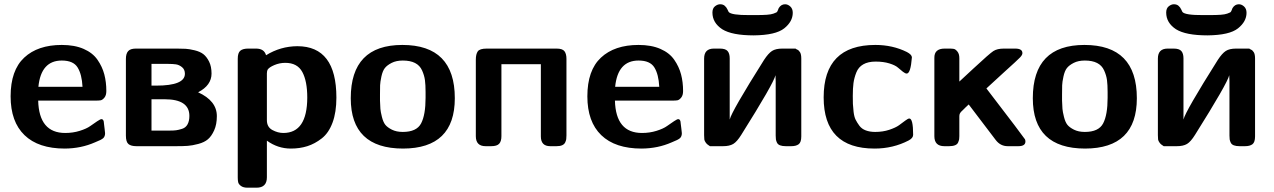

<svg xmlns="http://www.w3.org/2000/svg" viewBox="-20 -686 5978 901"><path d="M29.8 -233.9Q29.8 -356 93.5 -415.5Q157.2 -475.1 270 -475.1Q330.1 -475.1 372.6 -456.5Q415 -438 437.5 -405.5Q460 -373 469.5 -336.9Q479 -300.8 479 -258.8Q479 -238.8 470 -227.8Q460.9 -216.8 452.4 -215.3Q443.8 -213.9 431.2 -213.9H159.2Q163.1 -62 286.1 -62Q322.3 -62 354.2 -72Q386.2 -82 403.6 -94.5Q420.9 -106.9 436 -116.9Q451.2 -127 456.1 -127Q467.3 -127 467.8 -106.9Q468.8 -97.2 470.9 -81.5Q473.1 -65.9 473.1 -61Q473.1 -45.9 464.6 -37.8Q456.1 -29.8 425.8 -18.1Q360.8 10.7 284.2 11.2Q160.2 11.2 95 -51.8Q29.8 -114.7 29.8 -233.9ZM160.2 -278.8H367.2Q364.3 -336.9 344.2 -369.4Q324.2 -401.9 270 -401.9Q172.4 -401.9 160.2 -278.8Z M570.8 -49.8V-409.2Q570.8 -434.1 581.3 -446Q591.8 -458 617.7 -458H809.6Q835.4 -458 851.6 -457Q867.7 -456.1 893.3 -450Q918.9 -443.8 934.3 -431.9Q949.7 -419.9 961.2 -397Q972.7 -374 972.7 -340.8Q972.7 -285.6 909.7 -252.9Q997.6 -212.9 997.6 -141.1Q997.6 -102.1 985.1 -74.5Q972.7 -46.9 955.8 -32.5Q939 -18.1 910.4 -10.5Q881.8 -2.9 860.8 -1.5Q839.8 0 806.6 0H620.6Q594.7 0 582.8 -10Q570.8 -20 570.8 -49.8ZM690.9 -73.2H775.9Q794.9 -73.2 806.4 -74.7Q817.9 -76.2 834.7 -81.5Q851.6 -86.9 860.1 -102.5Q868.7 -118.2 868.7 -142.1Q868.7 -220.2 752.9 -220.2H690.9ZM690.9 -284.2H712.9Q847.7 -284.2 847.7 -339.8Q847.7 -359.9 834.2 -370.8Q820.8 -381.8 805.7 -384Q790.5 -386.2 768.6 -386.2H690.9Z M1095.7 147V-410.2Q1095.7 -438 1107.7 -448Q1119.6 -458 1144.5 -458H1181.6Q1219.7 -458 1228.5 -426.8Q1296.4 -468.8 1375.5 -469.2Q1558.6 -469.2 1558.6 -228Q1558.6 -159.2 1540.5 -110.6Q1522.5 -62 1490 -36.6Q1457.5 -11.2 1422.1 0Q1386.7 11.2 1344.7 11.2Q1283.7 11.2 1232.4 -25.9V146Q1232.4 194.8 1183.6 194.8H1141.6Q1121.6 194.8 1110.6 186.5Q1099.6 178.2 1097.7 169.2Q1095.7 160.2 1095.7 147ZM1232.4 -122.1Q1232.4 -89.8 1258.1 -75.9Q1283.7 -62 1309.6 -62Q1421.4 -62 1421.9 -228Q1421.9 -305.2 1398.7 -348.1Q1375.5 -391.1 1318.8 -391.1Q1292 -391.1 1267.3 -380.6Q1242.7 -370.1 1235.8 -358.9Q1232.9 -354 1232.4 -341.8Z M1626 -225.1Q1626 -475.1 1868.2 -475.1Q2114.3 -475.1 2114.3 -225.1Q2114.3 10.7 1871.1 11.2Q1626 10.7 1626 -225.1ZM1763.2 -213.9Q1764.2 -188 1765.1 -175Q1766.1 -162.1 1772.2 -137.5Q1778.3 -112.8 1788.3 -100.3Q1798.3 -87.9 1819.3 -77.4Q1840.3 -66.9 1870.1 -66.9Q1935.1 -66.9 1956.1 -106.9Q1977.1 -147 1977.1 -227.1V-253.9Q1977.1 -288.1 1974.1 -310.1Q1971.2 -332 1960.7 -355.5Q1950.2 -378.9 1927.7 -390.4Q1905.3 -401.9 1870.1 -401.9Q1839.4 -401.9 1817.9 -390.9Q1796.4 -379.9 1785.9 -366.5Q1775.4 -353 1769.8 -326.9Q1764.2 -300.8 1763.7 -285.9Q1763.2 -271 1763.2 -242.2Z M2212.9 -46.9V-405.8Q2212.9 -431.6 2221.9 -444.8Q2231 -458 2264.2 -458H2591.8Q2619.6 -458 2628.9 -445.6Q2638.2 -433.1 2638.2 -410.2V-50.8Q2638.2 -39.6 2637.2 -32.7Q2636.2 -25.9 2632.1 -17.3Q2627.9 -8.8 2617.9 -4.4Q2607.9 0 2591.8 0H2562Q2518.1 0 2518.1 -45.9V-384.8H2333V-46.9Q2333 -22.9 2322.5 -11.5Q2312 0 2285.2 0H2258.8Q2212.9 0 2212.9 -46.9Z M2736.3 -233.9Q2736.3 -356 2800 -415.5Q2863.8 -475.1 2976.6 -475.1Q3036.6 -475.1 3079.1 -456.5Q3121.6 -438 3144 -405.5Q3166.5 -373 3176 -336.9Q3185.5 -300.8 3185.5 -258.8Q3185.5 -238.8 3176.5 -227.8Q3167.5 -216.8 3158.9 -215.3Q3150.4 -213.9 3137.7 -213.9H2865.7Q2869.6 -62 2992.7 -62Q3028.8 -62 3060.8 -72Q3092.8 -82 3110.1 -94.5Q3127.4 -106.9 3142.6 -116.9Q3157.7 -127 3162.6 -127Q3173.8 -127 3174.3 -106.9Q3175.3 -97.2 3177.5 -81.5Q3179.7 -65.9 3179.7 -61Q3179.7 -45.9 3171.1 -37.8Q3162.6 -29.8 3132.3 -18.1Q3067.4 10.7 2990.7 11.2Q2866.7 11.2 2801.5 -51.8Q2736.3 -114.7 2736.3 -233.9ZM2866.7 -278.8H3073.7Q3070.8 -336.9 3050.8 -369.4Q3030.8 -401.9 2976.6 -401.9Q2878.9 -401.9 2866.7 -278.8Z M3284.2 -51.8V-411.1Q3284.2 -458 3330.1 -458H3358.4Q3384.3 -458 3394.3 -446.5Q3404.3 -435.1 3404.3 -412.1V-125Q3413.1 -163.1 3565.4 -404.8Q3585.4 -435.5 3602.8 -446.8Q3620.1 -458 3651.4 -458H3713.4Q3714.4 -456.1 3721.4 -453.1Q3728.5 -450.2 3734.4 -440.7Q3740.2 -431.2 3740.2 -411.1V-45.9Q3740.2 -18.1 3727.8 -9Q3715.3 0 3693.4 0H3667.5Q3651.4 0 3640.9 -3.9Q3630.4 -7.8 3626.2 -16.4Q3622.1 -24.9 3621.1 -32Q3620.1 -39.1 3620.1 -49.8V-304.2Q3620.1 -309.1 3619.6 -318.6Q3619.1 -328.1 3619.1 -333Q3610.4 -294.9 3458.5 -53.2Q3438.5 -21 3420.9 -10.5Q3403.3 0 3373 0H3311.5Q3298.3 -7.8 3292.2 -16.4Q3286.1 -24.9 3285.2 -31.2Q3284.2 -37.6 3284.2 -51.8ZM3323.2 -627Q3323.2 -647 3335.2 -656.5Q3347.2 -666 3359.4 -666Q3372.6 -666 3380.9 -658.9Q3389.2 -651.9 3394 -641.1L3399.4 -629.9Q3411.6 -614.7 3496.1 -615.2H3525.4Q3558.6 -615.2 3578.9 -616.7Q3599.1 -618.2 3609.6 -622.1Q3620.1 -626 3623.8 -627.9Q3627.4 -629.9 3630.4 -637.9Q3633.3 -646 3634.3 -647.9Q3645.5 -666 3664.1 -666Q3677.2 -666 3688.7 -655.5Q3700.2 -645 3700.2 -626Q3700.2 -585 3660.2 -553Q3620.1 -521 3517.1 -520Q3415 -520 3369.1 -548.8Q3323.2 -579.1 3323.2 -627Z M3845.2 -229Q3845.2 -475.1 4087.9 -475.1Q4168.9 -475.1 4235.8 -441.9Q4258.8 -429.7 4259.3 -417Q4253.4 -340.8 4234.9 -340.8Q4228 -340.8 4217 -349.4Q4206.1 -357.9 4193.6 -368.9Q4181.2 -379.9 4153.6 -388.4Q4126 -397 4088.9 -397Q4053.7 -397 4031 -384Q4008.3 -371.1 3998.3 -345.5Q3988.3 -319.8 3985.1 -295.9Q3981.9 -272 3981.9 -235.8Q3981.9 -211.9 3982.4 -198.5Q3982.9 -185.1 3985.6 -161.6Q3988.3 -138.2 3995.1 -124.5Q4002 -110.8 4012.9 -95.9Q4023.9 -81.1 4043 -74Q4062 -66.9 4086.9 -66.9Q4123 -66.9 4153.1 -76.9Q4183.1 -86.9 4199 -98.4Q4214.8 -109.9 4228 -119.9Q4241.2 -129.9 4247.1 -129.9Q4265.1 -129.9 4265.1 -53.2Q4265.1 -38.1 4244.1 -26.9Q4170.9 11.2 4084 11.2Q3845.2 11.2 3845.2 -229Z M4364.7 -46.9V-413.1V-414.1Q4363.8 -458 4413.1 -458H4435.1Q4448.2 -458 4456.1 -456.5Q4463.9 -455.1 4472.9 -444.1Q4481.9 -433.1 4481.9 -413.1V-303.2Q4507.8 -327.1 4548.8 -365.2Q4624 -435.1 4641.8 -446.5Q4659.7 -458 4690.9 -458H4743.7Q4777.8 -458 4777.8 -437V-436Q4777.8 -428.2 4766.8 -416.5Q4755.9 -404.8 4691.9 -347.2Q4643.1 -302.2 4608.9 -271Q4783.7 -43 4790 -32.2Q4792 -27.3 4792 -22Q4792 0 4758.8 0H4709Q4674.8 0 4652.8 -28.8L4525.9 -195.8Q4520 -190.9 4512.9 -183.8Q4505.9 -176.8 4502.9 -173.8Q4500 -170.9 4495.4 -166.5Q4490.7 -162.1 4489.3 -160.6Q4487.8 -159.2 4485.8 -155.5Q4483.9 -151.9 4483.4 -150.9Q4482.9 -149.9 4482.4 -146Q4481.9 -142.1 4481.9 -140.1Q4481.9 -138.2 4481.9 -132.8V-46.9Q4481.9 -38.1 4481 -32.5Q4480 -26.9 4476.3 -17.8Q4472.7 -8.8 4461.7 -4.4Q4450.7 0 4434.1 0H4411.6Q4364.7 0 4364.7 -46.9Z M4826.7 -225.1Q4826.7 -475.1 5068.8 -475.1Q5314.9 -475.1 5314.9 -225.1Q5314.9 10.7 5071.8 11.2Q4826.7 10.7 4826.7 -225.1ZM4963.9 -213.9Q4964.8 -188 4965.8 -175Q4966.8 -162.1 4972.9 -137.5Q4979 -112.8 4989 -100.3Q4999 -87.9 5020 -77.4Q5041 -66.9 5070.8 -66.9Q5135.7 -66.9 5156.7 -106.9Q5177.7 -147 5177.7 -227.1V-253.9Q5177.7 -288.1 5174.8 -310.1Q5171.9 -332 5161.4 -355.5Q5150.9 -378.9 5128.4 -390.4Q5106 -401.9 5070.8 -401.9Q5040 -401.9 5018.6 -390.9Q4997.1 -379.9 4986.6 -366.5Q4976.1 -353 4970.5 -326.9Q4964.8 -300.8 4964.4 -285.9Q4963.9 -271 4963.9 -242.2Z M5413.6 -51.8V-411.1Q5413.6 -458 5459.5 -458H5487.8Q5513.7 -458 5523.7 -446.5Q5533.7 -435.1 5533.7 -412.1V-125Q5542.5 -163.1 5694.8 -404.8Q5714.8 -435.5 5732.2 -446.8Q5749.5 -458 5780.8 -458H5842.8Q5843.8 -456.1 5850.8 -453.1Q5857.9 -450.2 5863.8 -440.7Q5869.6 -431.2 5869.6 -411.1V-45.9Q5869.6 -18.1 5857.2 -9Q5844.7 0 5822.8 0H5796.9Q5780.8 0 5770.3 -3.9Q5759.8 -7.8 5755.6 -16.4Q5751.5 -24.9 5750.5 -32Q5749.5 -39.1 5749.5 -49.8V-304.2Q5749.5 -309.1 5749 -318.6Q5748.5 -328.1 5748.5 -333Q5739.7 -294.9 5587.9 -53.2Q5567.9 -21 5550.3 -10.5Q5532.7 0 5502.4 0H5440.9Q5427.7 -7.8 5421.6 -16.4Q5415.5 -24.9 5414.6 -31.2Q5413.6 -37.6 5413.6 -51.8ZM5452.6 -627Q5452.6 -647 5464.6 -656.5Q5476.6 -666 5488.8 -666Q5502 -666 5510.3 -658.9Q5518.6 -651.9 5523.4 -641.1L5528.8 -629.9Q5541 -614.7 5625.5 -615.2H5654.8Q5688 -615.2 5708.3 -616.7Q5728.5 -618.2 5739 -622.1Q5749.5 -626 5753.2 -627.9Q5756.8 -629.9 5759.8 -637.9Q5762.7 -646 5763.7 -647.9Q5774.9 -666 5793.5 -666Q5806.6 -666 5818.1 -655.5Q5829.6 -645 5829.6 -626Q5829.6 -585 5789.6 -553Q5749.5 -521 5646.5 -520Q5544.4 -520 5498.5 -548.8Q5452.6 -579.1 5452.6 -627Z"/></svg>

Font: CMU Sans Serif
Style: Bold
Weight: 700
Version: Version 0.7.0